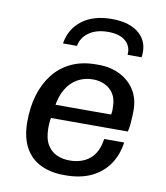

<svg xmlns="http://www.w3.org/2000/svg" viewBox="-84 -811 768 890"><g transform="rotate(10 300.0 -365.5)"><path d="M276 10Q215 10 167.5 -12.5Q120 -35 93.5 -83Q67 -131 67 -205Q67 -273 84 -330Q101 -387 134.5 -430Q168 -473 218.5 -497Q269 -521 336 -521H348Q404 -521 448.5 -498.5Q493 -476 518 -436Q543 -396 543 -342Q543 -332 542.5 -314.5Q542 -297 540 -277Q538 -257 534 -240H129L177 -274Q173 -250 170.5 -230.5Q168 -211 168 -194Q168 -143 185.5 -114Q203 -85 230.5 -73Q258 -61 290 -61Q349 -61 386 -92Q423 -123 432 -187H526Q518 -128 487.5 -83.5Q457 -39 406 -14.5Q355 10 284 10ZM180 -290 138 -304H444Q447 -320 446.5 -327.5Q446 -335 446 -342Q446 -378 430.5 -402Q415 -426 389.5 -438Q364 -450 334 -450Q294 -450 261.5 -432Q229 -414 208 -378.5Q187 -343 180 -290ZM167 -590Q178 -660 231.5 -700.5Q285 -741 371 -741Q457 -741 502 -700.5Q547 -660 537 -590H471Q475 -629 447.5 -654Q420 -679 364 -679Q309 -679 274 -654Q239 -629 233 -590Z"/></g></svg>

Font: Chivo Mono
Style: Italic
Weight: 400
Italic angle: -8.05°
Monospace: yes
Version: Version 1.008